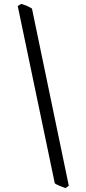

<svg xmlns="http://www.w3.org/2000/svg" viewBox="-20 -801 439 985"><path d="M316 164 333 152 144 -757C136 -762 127 -767 118 -771C108 -775 98 -778 89 -781L71 -770L261 139C269 147 295 156 316 164Z"/></svg>

Font: Temporarium
Style: Italic
Weight: 400
Italic angle: -7°
Version: Version 1.1